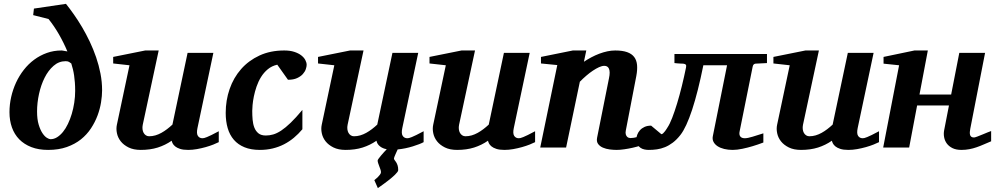

<svg xmlns="http://www.w3.org/2000/svg" viewBox="-20 -760 5125 989"><path d="M367.2 -292Q367.2 -315.4 365.7 -334.7Q364.3 -354 361.8 -370.8Q359.4 -387.7 355.7 -402.8Q352.1 -418 347.2 -433.1Q341.8 -437.5 335.4 -441.2Q329.1 -444.8 317.9 -444.8Q283.2 -444.8 255.9 -420.9Q228.5 -397 209.7 -359.4Q190.9 -321.8 180.9 -275.9Q170.9 -230 170.9 -186Q170.9 -145.5 179.2 -118.2Q187.5 -90.8 198.7 -74Q210 -57.1 221.7 -50Q233.4 -43 240.2 -43Q257.8 -43 273.9 -53Q290 -63 304.2 -80.3Q318.4 -97.7 329.8 -121.6Q341.3 -145.5 349.6 -173.1Q357.9 -200.7 362.5 -231.2Q367.2 -261.7 367.2 -292ZM505.9 -294.9Q505.9 -266.6 500.5 -232.9Q495.1 -199.2 482.4 -165Q469.7 -130.9 448.7 -98.9Q427.7 -66.9 397 -42.2Q366.2 -17.6 324.2 -2.7Q282.2 12.2 228 12.2Q178.7 12.2 141.6 -2.2Q104.5 -16.6 79.3 -42.2Q54.2 -67.9 41.5 -103.5Q28.8 -139.2 28.8 -182.1Q28.8 -221.7 37.6 -260.5Q46.4 -299.3 62.7 -334.7Q79.1 -370.1 102.8 -400.4Q126.5 -430.7 156.2 -452.6Q186 -474.6 221.4 -487.3Q256.8 -500 296.9 -500Q299.3 -500 303.2 -499.3Q307.1 -498.5 311.5 -497.8Q315.9 -497.1 320.1 -496.3Q324.2 -495.6 327.1 -495.1Q308.1 -540.5 283.7 -583Q259.3 -625.5 230 -662.1L150.9 -682.1L154.8 -715.8L319.8 -740.2Q339.4 -715.8 360.8 -685.3Q382.3 -654.8 403.1 -619.6Q423.8 -584.5 442.4 -545.4Q460.9 -506.3 475.1 -465.1Q489.3 -423.8 497.6 -380.9Q505.9 -337.9 505.9 -294.9Z M1106.9 -27.8Q1096.7 -22.5 1078.9 -15.4Q1061 -8.3 1039.3 -2.2Q1017.6 3.9 994.1 8.1Q970.7 12.2 949.2 12.2Q923.3 12.2 907.2 6.8Q891.1 1.5 882.1 -6.1Q873 -13.7 869.1 -21.7Q865.2 -29.8 864.3 -35.2Q831.1 -12.2 792.5 0Q753.9 12.2 705.1 12.2Q668 12.2 642.3 -0.5Q616.7 -13.2 601.8 -32.2Q586.9 -51.3 582.3 -74Q577.6 -96.7 582 -117.2L647 -423.8L563 -433.1V-466.8L728 -500H797.4L715.3 -117.2Q712.9 -105.5 714.1 -94.7Q715.3 -84 719.7 -75.9Q724.1 -67.9 731.4 -63Q738.8 -58.1 748 -58.1Q764.6 -58.1 780.5 -62.7Q796.4 -67.4 811.3 -75.7Q826.2 -84 840.3 -94.7Q854.5 -105.5 868.2 -118.2L946.3 -487.8H1079.1L997.1 -100.1Q991.2 -72.3 999.3 -60.1Q1007.3 -47.9 1022.9 -47.9Q1026.9 -47.9 1032 -49.1Q1037.1 -50.3 1046.1 -54Q1055.2 -57.6 1069.6 -64.7Q1084 -71.8 1106.9 -84Z M1559.6 -425.8Q1559.6 -417 1555.2 -403.8Q1550.8 -390.6 1539.8 -378.4Q1528.8 -366.2 1510.3 -357.7Q1491.7 -349.1 1463.4 -349.1L1408.2 -426.8Q1379.9 -420.4 1359.4 -403.3Q1338.9 -386.2 1324.7 -363.3Q1310.5 -340.3 1301.5 -314Q1292.5 -287.6 1287.6 -263.2Q1282.7 -238.8 1281 -219Q1279.3 -199.2 1279.3 -189Q1279.3 -166 1281.2 -143.3Q1283.2 -120.6 1290.3 -102.5Q1297.4 -84.5 1311.3 -73.2Q1325.2 -62 1349.6 -62Q1368.2 -62 1387.2 -67.4Q1406.2 -72.8 1428.5 -87.4Q1450.7 -102.1 1477.3 -127.7Q1503.9 -153.3 1537.6 -193.8V-94.2Q1517.1 -69.8 1493.7 -50.3Q1470.2 -30.8 1443.1 -16.8Q1416 -2.9 1385 4.6Q1354 12.2 1318.4 12.2Q1272.5 12.2 1239.3 -1.5Q1206.1 -15.1 1184.6 -40Q1163.1 -64.9 1152.8 -100.1Q1142.6 -135.3 1142.6 -178.2Q1142.6 -243.2 1162.8 -301.5Q1183.1 -359.9 1221.9 -404.1Q1260.7 -448.2 1316.7 -474.1Q1372.6 -500 1444.3 -500Q1474.1 -500 1495.8 -492.9Q1517.6 -485.8 1531.7 -474.9Q1545.9 -463.9 1552.7 -450.9Q1559.6 -438 1559.6 -425.8Z M2162.1 -27.8Q2153.3 -22.9 2138.9 -17.3Q2124.5 -11.7 2106.4 -6.1Q2088.4 -0.5 2068.4 3.7Q2048.3 7.8 2028.3 9.8Q2025.9 15.1 2022.7 22.2Q2019.5 29.3 2016.6 35.9Q2013.7 42.5 2011.5 48.1Q2009.3 53.7 2009.3 56.2Q2009.3 60.5 2012.7 64.7Q2016.1 68.8 2020.3 75.2Q2024.4 81.5 2027.8 91.3Q2031.2 101.1 2031.2 116.2Q2031.2 120.6 2026.6 126.7Q2022 132.8 2014.6 140.1Q2007.3 147.5 1997.8 155.3Q1988.3 163.1 1978.5 170.9Q1955.1 189 1926.3 209L1908.2 168Q1917.5 160.6 1925.3 153.3Q1931.6 147 1937 139.9Q1942.4 132.8 1942.4 127Q1942.4 121.1 1939.7 113Q1937 105 1933.8 96.9Q1930.7 88.9 1928 80.8Q1925.3 72.8 1925.3 66.9Q1925.3 64 1930.4 56.9Q1935.5 49.8 1942.9 41Q1950.2 32.2 1958.3 23.4Q1966.3 14.6 1972.2 8.8Q1956.5 5.9 1946.8 0.2Q1937 -5.4 1931.2 -11.7Q1925.3 -18.1 1922.6 -24.4Q1919.9 -30.8 1919.4 -35.2Q1886.2 -12.2 1847.7 0Q1809.1 12.2 1760.3 12.2Q1723.1 12.2 1697.5 -0.5Q1671.9 -13.2 1657 -32.2Q1642.1 -51.3 1637.5 -74Q1632.8 -96.7 1637.2 -117.2L1702.1 -423.8L1618.2 -433.1V-466.8L1783.2 -500H1852.5L1770.5 -117.2Q1768.1 -105.5 1769.3 -94.7Q1770.5 -84 1774.9 -75.9Q1779.3 -67.9 1786.6 -63Q1793.9 -58.1 1803.2 -58.1Q1819.8 -58.1 1835.7 -62.7Q1851.6 -67.4 1866.5 -75.7Q1881.3 -84 1895.5 -94.7Q1909.7 -105.5 1923.3 -118.2L2001.5 -487.8H2134.3L2052.2 -100.1Q2046.4 -72.3 2054.4 -60.1Q2062.5 -47.9 2078.1 -47.9Q2082 -47.9 2087.2 -49.1Q2092.3 -50.3 2101.3 -54Q2110.4 -57.6 2124.8 -64.7Q2139.2 -71.8 2162.1 -84Z M2736.3 -27.8Q2726.1 -22.5 2708.3 -15.4Q2690.4 -8.3 2668.7 -2.2Q2647 3.9 2623.5 8.1Q2600.1 12.2 2578.6 12.2Q2552.7 12.2 2536.6 6.8Q2520.5 1.5 2511.5 -6.1Q2502.4 -13.7 2498.5 -21.7Q2494.6 -29.8 2493.7 -35.2Q2460.4 -12.2 2421.9 0Q2383.3 12.2 2334.5 12.2Q2297.4 12.2 2271.7 -0.5Q2246.1 -13.2 2231.2 -32.2Q2216.3 -51.3 2211.7 -74Q2207 -96.7 2211.4 -117.2L2276.4 -423.8L2192.4 -433.1V-466.8L2357.4 -500H2426.8L2344.7 -117.2Q2342.3 -105.5 2343.5 -94.7Q2344.7 -84 2349.1 -75.9Q2353.5 -67.9 2360.8 -63Q2368.2 -58.1 2377.4 -58.1Q2394 -58.1 2409.9 -62.7Q2425.8 -67.4 2440.7 -75.7Q2455.6 -84 2469.7 -94.7Q2483.9 -105.5 2497.6 -118.2L2575.7 -487.8H2708.5L2626.5 -100.1Q2620.6 -72.3 2628.7 -60.1Q2636.7 -47.9 2652.3 -47.9Q2656.2 -47.9 2661.4 -49.1Q2666.5 -50.3 2675.5 -54Q2684.6 -57.6 2699 -64.7Q2713.4 -71.8 2736.3 -84Z M3313 -22.9Q3299.8 -16.6 3280.3 -10.3Q3260.7 -3.9 3239 1Q3217.3 5.9 3195.6 9Q3173.8 12.2 3156.7 12.2Q3140.1 12.2 3120.8 9.8Q3101.6 7.3 3085.7 0.5Q3069.8 -6.3 3060.8 -18.6Q3051.8 -30.8 3055.7 -50.8L3116.7 -356Q3120.6 -374 3120.4 -386.5Q3120.1 -398.9 3116.5 -406.7Q3112.8 -414.6 3106.7 -417.7Q3100.6 -420.9 3092.8 -420.9Q3081.1 -420.9 3065.9 -414.1Q3050.8 -407.2 3033.9 -396Q3017.1 -384.8 2999.8 -369.9Q2982.4 -355 2966.8 -338.9L2896 0H2762.7L2850.6 -424.8L2766.6 -433.1V-466.8L2930.7 -500H3000L2987.8 -441.9Q3005.9 -454.1 3026.1 -464.8Q3046.4 -475.6 3067.1 -483.4Q3087.9 -491.2 3108.6 -495.6Q3129.4 -500 3148.9 -500Q3186 -500 3210.2 -491.5Q3234.4 -482.9 3246.8 -466.3Q3259.3 -449.7 3261.5 -425.3Q3263.7 -400.9 3257.8 -369.1L3203.6 -87.9Q3201.2 -75.7 3203.4 -68.1Q3205.6 -60.5 3209.7 -56.2Q3213.9 -51.8 3218.8 -50.3Q3223.6 -48.8 3227.5 -48.8Q3243.2 -48.8 3265.6 -54.9Q3288.1 -61 3310.5 -70.8Z M3871.1 -432.1Q3865.7 -431.2 3862.1 -427.7Q3858.4 -424.3 3856.9 -416L3790 -84Q3786.1 -66.9 3793 -57.4Q3799.8 -47.9 3816.9 -47.9Q3830.6 -47.9 3856.2 -55.7Q3881.8 -63.5 3912.1 -73.2V-25.9Q3883.8 -15.1 3856 -6.8Q3832 0.5 3804.4 6.3Q3776.9 12.2 3753.9 12.2Q3730.5 12.2 3710.4 7.3Q3690.4 2.4 3676.3 -6.8Q3662.1 -16.1 3655.3 -29.3Q3648.4 -42.5 3651.9 -59.1L3725.1 -423.8H3603Q3575.2 -286.1 3545.2 -194.8Q3515.1 -103.5 3484.9 -64.9Q3465.8 -40.5 3445.8 -25.4Q3425.8 -10.3 3405.3 -2Q3384.8 6.3 3363.8 9.3Q3342.8 12.2 3321.8 12.2Q3310.5 12.2 3299.1 9.8Q3287.6 7.3 3278.6 1Q3269.5 -5.4 3263.7 -15.9Q3257.8 -26.4 3257.8 -42Q3257.8 -53.7 3262.5 -66.2Q3267.1 -78.6 3276.4 -89.1Q3285.6 -99.6 3300 -106.2Q3314.5 -112.8 3334 -112.8L3386.7 -68.8Q3391.1 -68.8 3396.2 -73.7Q3401.4 -78.6 3405.8 -84.5Q3410.2 -90.3 3413.6 -95.9Q3417 -101.6 3418 -103Q3429.7 -120.1 3442.4 -152.8Q3455.1 -185.5 3467.8 -227.3Q3480.5 -269 3492.2 -316.7Q3503.9 -364.3 3513.7 -412.1Q3516.1 -422.4 3512.5 -426.8Q3508.8 -431.2 3499 -432.1Q3492.2 -432.1 3484.4 -432.6Q3477.5 -433.1 3469.7 -433.6Q3461.9 -434.1 3454.1 -435.1V-481.9H3930.7V-435.1Z M4507.8 -27.8Q4497.6 -22.5 4479.7 -15.4Q4461.9 -8.3 4440.2 -2.2Q4418.5 3.9 4395 8.1Q4371.6 12.2 4350.1 12.2Q4324.2 12.2 4308.1 6.8Q4292 1.5 4283 -6.1Q4273.9 -13.7 4270 -21.7Q4266.1 -29.8 4265.1 -35.2Q4231.9 -12.2 4193.4 0Q4154.8 12.2 4106 12.2Q4068.8 12.2 4043.2 -0.5Q4017.6 -13.2 4002.7 -32.2Q3987.8 -51.3 3983.2 -74Q3978.5 -96.7 3982.9 -117.2L4047.9 -423.8L3963.9 -433.1V-466.8L4128.9 -500H4198.2L4116.2 -117.2Q4113.8 -105.5 4115 -94.7Q4116.2 -84 4120.6 -75.9Q4125 -67.9 4132.3 -63Q4139.6 -58.1 4148.9 -58.1Q4165.5 -58.1 4181.4 -62.7Q4197.3 -67.4 4212.2 -75.7Q4227.1 -84 4241.2 -94.7Q4255.4 -105.5 4269 -118.2L4347.2 -487.8H4480L4397.9 -100.1Q4392.1 -72.3 4400.1 -60.1Q4408.2 -47.9 4423.8 -47.9Q4427.7 -47.9 4432.9 -49.1Q4438 -50.3 4447 -54Q4456.1 -57.6 4470.5 -64.7Q4484.9 -71.8 4507.8 -84Z M5085.4 -32.2Q5065.4 -23.9 5047.1 -15.9Q5028.8 -7.8 5010.5 -1.5Q4992.2 4.9 4973.1 8.5Q4954.1 12.2 4932.1 12.2Q4905.3 12.2 4886.7 3.2Q4868.2 -5.9 4857.4 -20.3Q4846.7 -34.7 4843.3 -52.7Q4839.8 -70.8 4843.3 -88.9L4868.2 -216.8H4704.1L4663.1 0H4529.3L4611.3 -423.8L4531.2 -432.1V-466.8L4690.4 -500H4759.3L4716.3 -272.9H4879.4L4921.4 -487.8H5054.2L4978 -97.2Q4976.1 -88.4 4975.6 -80.1Q4975.1 -71.8 4976.8 -65.4Q4978.5 -59.1 4983.4 -55.4Q4988.3 -51.8 4997.1 -51.8Q5001.5 -51.8 5014.2 -56.6Q5026.9 -61.5 5041.3 -67.4Q5055.7 -73.2 5068.4 -78.6Q5081.1 -84 5085.4 -85Z"/></svg>

Font: Charis SIL
Style: Bold Italic
Weight: 700
Italic angle: -11°
Foundry: SIL International
Version: Version 4.112